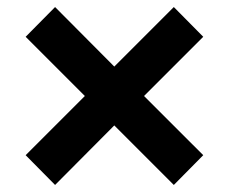

<svg xmlns="http://www.w3.org/2000/svg" viewBox="-20 -544 653 548"><path d="M476.1 -523.9 560.1 -439 391.1 -270 560.1 -101.1 476.1 -16.1 306.2 -186 137.2 -16.1 53.2 -101.1 222.2 -270 53.2 -439 137.2 -523.9 306.2 -354Z"/></svg>

Font: Kadwa
Style: Regular
Weight: 400
Designer: Sol Matas
Foundry: Sol Matas
Version: Version 1.000;PS 001.000;hotconv 1.0.70;makeotf.lib2.5.58329